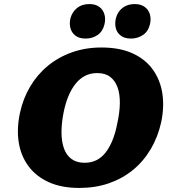

<svg xmlns="http://www.w3.org/2000/svg" viewBox="-20 -909 843 946"><path d="M371 17Q282 17 219 -12Q156 -41 119 -92Q82 -143 72 -209.5Q62 -276 78 -351Q93 -422 128 -481.5Q163 -541 215 -584Q267 -627 334 -651Q401 -675 480 -675Q570 -675 633.5 -646Q697 -617 733.5 -565.5Q770 -514 780 -448Q790 -382 774 -306Q758 -234 722.5 -174Q687 -114 635 -71.5Q583 -29 516.5 -6Q450 17 371 17ZM397 -107Q429 -107 454.5 -119.5Q480 -132 499.5 -156.5Q519 -181 534 -217.5Q549 -254 558 -302Q570 -356 570.5 -401Q571 -446 559 -479Q547 -512 522.5 -530.5Q498 -549 459 -549Q426 -549 399.5 -535.5Q373 -522 352.5 -496.5Q332 -471 317 -435Q302 -399 293 -353Q283 -301 283 -256.5Q283 -212 295 -178Q307 -144 332.5 -125.5Q358 -107 397 -107ZM402 -719Q370 -719 351.5 -733.5Q333 -748 327 -770.5Q321 -793 327 -819Q336 -851 360 -870Q384 -889 420 -889Q451 -889 469.5 -875Q488 -861 494.5 -838.5Q501 -816 495 -790Q487 -755 461.5 -737Q436 -719 402 -719ZM625 -719Q594 -719 575 -733.5Q556 -748 550.5 -770.5Q545 -793 551 -819Q559 -851 583.5 -870Q608 -889 643 -889Q674 -889 693 -875Q712 -861 718.5 -838.5Q725 -816 719 -790Q711 -755 685 -737Q659 -719 625 -719Z"/></svg>

Font: Ysabeau Black
Style: Italic
Weight: 900
Italic angle: -12°
Version: Version 2.000;gftools[0.9.27.dev2+g8671c4b]